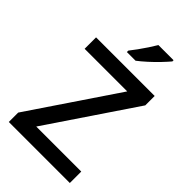

<svg xmlns="http://www.w3.org/2000/svg" viewBox="-277 -1034 1128 1128"><g transform="rotate(45 287.0 -470.5)"><path d="M540 0H33V-78L398 -619H44V-714H531V-636L166 -95H540ZM461 -931Q446 -913 418.5 -884Q391 -855 360 -827Q329 -799 305 -781H233V-793Q248 -812 267 -838Q286 -864 304 -891.5Q322 -919 335 -941H461Z"/></g></svg>

Font: Noto Sans Thaana Medium
Style: Regular
Weight: 500
Designer: David Williams
Foundry: Google Inc.
Version: Version 3.001; ttfautohint (v1.8.4.7-5d5b)